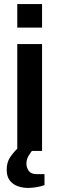

<svg xmlns="http://www.w3.org/2000/svg" viewBox="-20 -743 292 945"><path d="M65 -607V-723H187V-607ZM65 0V-526H187V0ZM118 182Q93 182 69 174Q45 166 29 146.5Q13 127 13 93Q13 56 29.5 31.5Q46 7 66 -12H144V-8Q134 2 122 21.5Q110 41 110 62Q110 82 121.5 98Q133 114 160 114H199V168Q181 175 158 178.5Q135 182 118 182Z"/></svg>

Font: Archivo Variable SemiBold
Style: Regular
Weight: 600
Designer: Hector Gatti
Foundry: Omnibus-Type
Version: Version 2.001